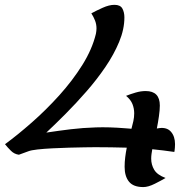

<svg xmlns="http://www.w3.org/2000/svg" viewBox="-39 -757 733 783"><path d="M469.2 -76.7Q469.2 -96.7 471.7 -116.2Q474.1 -135.7 478 -154.8Q445.8 -155.8 413.8 -156.2Q381.8 -156.7 349.6 -156.7Q334.5 -156.7 305.9 -156.2Q277.3 -155.8 242.7 -154.8Q208 -153.8 174.3 -152.1Q140.6 -150.4 114.3 -147.5Q87.9 -144.5 76.7 -140.1L38.1 -126Q19.5 -128.4 5.9 -141.8Q-7.8 -155.3 -18.6 -168.9Q32.7 -206.5 90.8 -257.6Q148.9 -308.6 202.9 -368.4Q256.8 -428.2 296.9 -492.2Q336.9 -556.2 352.1 -619.1Q354.5 -631.3 354.5 -641.1Q354.5 -658.2 348.4 -673.6Q342.3 -689 333.5 -702.6Q352.1 -712.9 379.2 -725.1Q406.2 -737.3 427.7 -737.3Q451.7 -737.3 460 -722.2Q468.3 -707 468.3 -686Q468.3 -637.7 447 -586.4Q425.8 -535.2 390.9 -483.9Q356 -432.6 313.7 -384.3Q271.5 -335.9 228.8 -293Q186 -250 149.9 -216.3Q201.7 -224.1 250.2 -230Q298.8 -235.8 352.3 -237.5Q405.8 -239.3 471.7 -233.9Q478.5 -233.4 485.1 -232.9Q491.7 -232.4 497.1 -231.9Q501.5 -247.6 504.9 -263.4Q508.3 -279.3 508.3 -294.9Q508.3 -314.5 501.2 -332.5Q494.1 -350.6 475.1 -366.2Q493.7 -373.5 514.4 -379.6Q535.2 -385.7 555.2 -385.7Q612.8 -385.7 612.8 -326.7Q612.8 -308.1 609.1 -282.7Q605.5 -257.3 600.6 -232.9Q605 -233.4 609.9 -234.4Q641.6 -238.8 658.2 -219.7Q674.8 -200.7 674.8 -168.9Q674.8 -155.3 672.4 -138.2Q671.9 -138.2 671.1 -137.9Q670.4 -137.7 669.4 -137.7Q627 -144 582 -148.4Q580.1 -138.7 578.9 -128.9Q577.6 -119.1 577.6 -109.9Q577.6 -85.4 589.8 -64.7Q602.1 -43.9 636.2 -31.2Q619.1 -21 592.3 -7.6Q565.4 5.9 545.4 5.9Q504.9 5.9 487.1 -16.1Q469.2 -38.1 469.2 -76.7Z"/></svg>

Font: Lumanosimo
Style: Regular
Weight: 400
Designer: The DocRepair Project, Eduardo Rodriguez Tunni
Foundry: Google
Version: Version 1.010